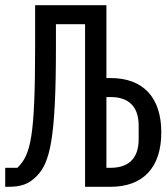

<svg xmlns="http://www.w3.org/2000/svg" viewBox="-22 -718 642 738"><path d="M305 0H403C528 0 598 -74 598 -209C598 -344 528 -418 403 -418H387V-698H113V-543C113 -188 96 -124 45 -73H-2V0H9C57 0 87 -9 118 -40C170 -92 193 -182 193 -537V-625H305ZM387 -73V-345H403C470 -345 511 -311 511 -235V-183C511 -107 470 -73 403 -73Z"/></svg>

Font: IBM Mono
Style: Regular
Weight: 400
Monospace: yes
Designer: Mike Abbink, Paul van der Laan, Pieter van Rosmalen
Foundry: Bold Monday
Version: Version 2.3